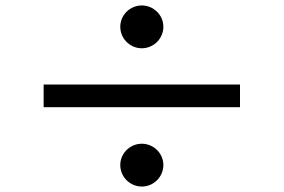

<svg xmlns="http://www.w3.org/2000/svg" viewBox="-20 -729 1040 704"><path d="M421 -631C421 -587 457 -552 500 -552C543 -552 579 -587 579 -631C579 -674 543 -709 500 -709C457 -709 421 -674 421 -631ZM860 -419H140V-336H860ZM421 -124C421 -80 457 -45 500 -45C543 -45 579 -80 579 -124C579 -167 543 -202 500 -202C457 -202 421 -167 421 -124Z"/></svg>

Font: Spoqa Han Sans Neo Medium
Style: Regular
Weight: 500
Designer: [Spoqa Han Sans Neo] Dong-huui Kim ___ Younghwa Kang ___ Yujin Lee ___ [Noto Sans] Ryoko NISHIZUKA ____ (kana & ideograp
Foundry: Spoqa (http://www.spoqa-han-sans.com)
Version: Version 1.100;hotconv 1.0.109;makeotfexe 2.5.65596